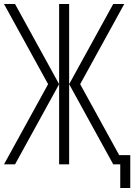

<svg xmlns="http://www.w3.org/2000/svg" viewBox="-20 -820 670 958"><path d="M580 118V0H548V-46H630V118ZM325 -400 545 -800H600L380 -400ZM0 0 220 -400H275L55 0ZM545 0 325 -400H380L600 0ZM275 0V-800H325V0ZM220 -400 0 -800H55L275 -400Z"/></svg>

Font: Victor Mono Thin
Style: Regular
Weight: 100
Monospace: yes
Designer: Rune Bjørnerås
Version: Version 1.561;gftools[0.9.30]